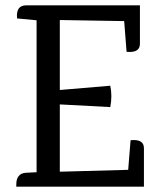

<svg xmlns="http://www.w3.org/2000/svg" viewBox="-20 -699 598 719"><path d="M519 -144V0H41V-8Q41 -49 76 -52L117 -54V-623L44 -630Q39 -679 78 -679H504V-535Q504 -500 454 -505L445 -620L204 -624V-362L393 -378Q401 -340 393 -298L204 -308V-56L460 -63L469 -174Q519 -179 519 -144Z"/></svg>

Font: Karma Medium
Style: Regular
Weight: 500
Designer: Joana Correia
Foundry: Indian Type Foundry
Version: Version 1.202;PS 1.0;hotconv 1.0.78;makeotf.lib2.5.61930; tt